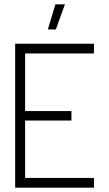

<svg xmlns="http://www.w3.org/2000/svg" viewBox="-20 -867 504 887"><path d="M50 0V-665H414V-620H96V-354H310V-310H96V-45H414V0ZM238 -731H201L236 -847H280Z"/></svg>

Font: Sulphur Point Light
Style: Regular
Weight: 300
Designer: Noponies / Dale Sattler
Foundry: Noponies
Version: Version 1.000; ttfautohint (v1.8)